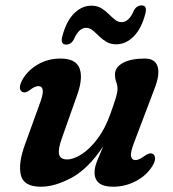

<svg xmlns="http://www.w3.org/2000/svg" viewBox="-20 -696 656 728"><path d="M559.5 -112.5Q567.5 -107.5 568 -95.8Q568.5 -84 559 -68.5Q537.5 -32 496.5 -10Q455.5 12 408.5 12Q338.5 12 338.5 -42.5Q338.5 -61 348 -85Q357.5 -109 371.5 -141.5Q315 -56.5 251.8 -22.2Q188.5 12 135 12Q69.5 12 59 -32.5Q48.5 -77 75 -149L132 -306.5Q144.5 -340.5 142 -355Q139.5 -369.5 125.5 -369.5Q112 -369.5 92.5 -354Q75 -341 63.5 -348Q47 -359 64 -392Q84 -428.5 122.8 -451.2Q161.5 -474 209.5 -474Q267.5 -474 281.5 -437.2Q295.5 -400.5 273 -337L215 -173Q199.5 -130.5 204 -111Q208.5 -91.5 234.5 -91.5Q259.5 -91.5 290.5 -111.8Q321.5 -132 350.2 -170.5Q379 -209 398.5 -264Q413.5 -306 419.5 -325.8Q425.5 -345.5 425.5 -358.5Q425.5 -372 420.8 -384.8Q416 -397.5 416 -414Q416 -441 446 -457.5Q476 -474 528.5 -474Q568.5 -474 577.8 -443.2Q587 -412.5 565 -357.5L489 -157Q474 -118.5 476.8 -103.8Q479.5 -89 494 -89Q507 -89 528.5 -105Q548 -119 559.5 -112.5ZM421 -528Q399 -528 383.2 -537.5Q367.5 -547 355.2 -559.2Q343 -571.5 331.5 -581Q320 -590.5 306.5 -590.5Q278.5 -590.5 259.5 -545.5Q249 -527 231 -527Q207.5 -527 216.5 -559Q231.5 -616 261 -645.2Q290.5 -674.5 326.5 -674.5Q348.5 -674.5 364 -665Q379.5 -655.5 391.8 -643.2Q404 -631 415.8 -621.5Q427.5 -612 441 -612Q469.5 -612 488 -657Q498.5 -675.5 517 -675.5Q539.5 -675.5 531 -643.5Q516 -586.5 486.2 -557.2Q456.5 -528 421 -528Z"/></svg>

Font: Fraunces 9pt S050 SemiBold
Style: Italic
Weight: 600
Italic angle: -16°
Version: Version 1.000; ttfautohint (v1.8.3)